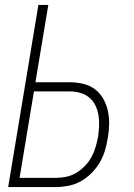

<svg xmlns="http://www.w3.org/2000/svg" viewBox="-20 -755 540 775"><path d="M13 0 135 -735H175L123 -423H262Q290 -423 316.5 -416.5Q343 -410 363.5 -394.5Q384 -379 397 -356Q410 -333 415.5 -307Q421 -281 420.5 -253Q420 -225 415 -198Q411 -172 403.5 -147Q396 -122 382.5 -99Q369 -76 349 -56Q329 -36 305.5 -23Q282 -10 256 -5Q230 0 205 0ZM205 -37Q226 -37 247.5 -41.5Q269 -46 288 -57.5Q307 -69 323 -85.5Q339 -102 349.5 -121.5Q360 -141 366 -162Q372 -183 376 -203Q379 -225 380 -247Q381 -269 377.5 -290Q374 -311 365 -329.5Q356 -348 340.5 -361Q325 -374 304.5 -380Q284 -386 262 -386H117L59 -37Z"/></svg>

Font: Iosevka SS04 Extralight
Style: Italic
Weight: 200
Italic angle: -9°
Monospace: yes
Designer: Belleve Invis
Foundry: Belleve Invis
Version: Version 19.0.0; ttfautohint (v1.8.4)